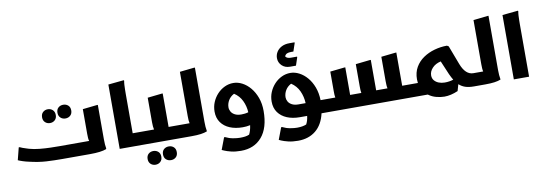

<svg xmlns="http://www.w3.org/2000/svg" viewBox="-74 -1383 6153 2180"><g transform="rotate(-10 3003.0 -293.0)"><path d="M81 -216H92Q103 -210 122.5 -203Q142 -196 161.5 -190Q181 -184 193 -180Q245 -165 310 -158.5Q375 -152 436.5 -150.5Q498 -149 541 -149H881Q876 -164 874.5 -185.5Q873 -207 873 -233V-517L1038 -535H1049V-186Q1049 -166 1049 -136.5Q1049 -107 1051 -78.5Q1053 -50 1057 -32L1054 -24Q994 0 865 0H541Q451 0 362 -5Q273 -10 165 -36Q135 -42 99.5 -53.5Q64 -65 45 -74ZM661 -447Q628 -447 605 -468Q582 -489 582 -526Q582 -564 605 -584.5Q628 -605 661 -605Q695 -605 718 -584.5Q741 -564 741 -526Q741 -489 718 -468Q695 -447 661 -447ZM480 -426Q447 -426 424 -447Q401 -468 401 -505Q401 -543 424 -564Q447 -585 480 -585Q513 -585 536 -564Q559 -543 559 -505Q559 -468 536 -447Q513 -426 480 -426Z M1207 -742 1388 -760 1391 -752Q1387 -734 1385.5 -707Q1384 -680 1383.5 -652Q1383 -624 1383 -604V-149H1513V-20L1493 0H1207Z M1513 -149H1629Q1625 -164 1623 -185.5Q1621 -207 1621 -233V-517L1786 -535H1797V-149H1926V-20L1906 0H1493V-129ZM1680 148Q1680 110 1703 89.5Q1726 69 1760 69Q1793 69 1816 89.5Q1839 110 1839 148Q1839 186 1816 206.5Q1793 227 1760 227Q1726 227 1703 206.5Q1680 186 1680 148ZM1499 169Q1499 131 1522 110.5Q1545 90 1578 90Q1611 90 1634 110.5Q1657 131 1657 169Q1657 206 1634 227Q1611 248 1578 248Q1545 248 1522 227Q1499 206 1499 169Z M1906 0V-129L1926 -149H2039Q2035 -164 2033.5 -185.5Q2032 -207 2032 -233V-743L2197 -761H2208V-186Q2208 -166 2208 -136.5Q2208 -107 2210 -78.5Q2212 -50 2216 -32V-24Q2186 -12 2143 -6Q2100 0 2037 0Z M2561 261Q2496 261 2447.5 249Q2399 237 2372 225Q2345 213 2345 213L2397 76H2408Q2450 97 2496 105Q2542 113 2575 113Q2608 113 2633.5 109.5Q2659 106 2682 96Q2692 77 2699.5 52Q2707 27 2712 -8Q2690 -3 2668 -1Q2646 1 2626 1Q2543 1 2479 -25.5Q2415 -52 2378 -103.5Q2341 -155 2341 -229Q2341 -287 2362.5 -338Q2384 -389 2421 -428.5Q2458 -468 2505.5 -490.5Q2553 -513 2606 -513Q2658 -513 2708.5 -486.5Q2759 -460 2800 -411Q2841 -362 2866 -293.5Q2891 -225 2891 -141Q2891 54 2802.5 157.5Q2714 261 2561 261ZM2505 -249Q2505 -224 2518.5 -200Q2532 -176 2561.5 -160.5Q2591 -145 2636 -145Q2655 -145 2676 -147.5Q2697 -150 2717 -156Q2713 -228 2683 -290.5Q2653 -353 2594 -391Q2550 -368 2527.5 -329.5Q2505 -291 2505 -249Z M2999 -229Q2999 -287 3020.5 -338Q3042 -389 3079 -428.5Q3116 -468 3163.5 -490.5Q3211 -513 3264 -513Q3315 -513 3365 -487Q3415 -461 3456 -413Q3497 -365 3522 -298Q3547 -231 3549 -149H3628V-20L3608 0H3534Q3505 128 3423 194.5Q3341 261 3219 261Q3154 261 3105.5 249Q3057 237 3030 225Q3003 213 3003 213L3055 76H3066Q3108 97 3154 105Q3200 113 3233 113Q3297 113 3340 95Q3350 77 3357 54.5Q3364 32 3368 1H3284Q3201 1 3137 -25.5Q3073 -52 3036 -103.5Q2999 -155 2999 -229ZM3294 -145H3376Q3373 -220 3343 -285.5Q3313 -351 3252 -391Q3208 -368 3185.5 -329.5Q3163 -291 3163 -249Q3163 -224 3176.5 -200Q3190 -176 3219.5 -160.5Q3249 -145 3294 -145ZM3144 -704Q3144 -743 3164.5 -775.5Q3185 -808 3222.5 -827.5Q3260 -847 3312 -847H3372V-838L3341 -746H3313Q3287 -746 3268 -738.5Q3249 -731 3239 -708Q3249 -693 3265 -687.5Q3281 -682 3301 -682H3372V-673L3342 -583H3274Q3216 -583 3180 -618.5Q3144 -654 3144 -704Z M3588 0V-129L3608 -149H3719Q3716 -162 3715 -181Q3714 -200 3714 -222V-449L3879 -467H3890V-149H4019Q4016 -163 4015 -181.5Q4014 -200 4014 -222V-482L4179 -500H4190V-149H4321Q4317 -164 4315.5 -185.5Q4314 -207 4314 -233V-514L4479 -532H4490V-149H4608V-20L4602 0Z M5291 0Q5233 0 5192.5 -13.5Q5152 -27 5121 -56L5099 20Q5016 56 4942 56Q4900 56 4850.5 43.5Q4801 31 4759 0H4575V-129L4595 -149H4671Q4668 -170 4668 -192Q4668 -271 4702.5 -330.5Q4737 -390 4795 -429.5Q4853 -469 4924.5 -489Q4996 -509 5069 -509L5088 -498L5171 -279Q5221 -149 5311 -149V-20ZM4834 -207Q4834 -172 4854 -148.5Q4874 -125 4905.5 -113Q4937 -101 4973 -101Q5000 -101 5025.5 -105Q5051 -109 5073 -116Q5064 -131 5054.5 -149Q5045 -167 5036 -187L4969 -345Q4907 -331 4870.5 -292Q4834 -253 4834 -207Z M5291 0V-129L5311 -149H5424Q5420 -164 5418.5 -185.5Q5417 -207 5417 -233V-743L5582 -761H5593V-186Q5593 -166 5593 -136.5Q5593 -107 5595 -78.5Q5597 -50 5601 -32V-24Q5571 -12 5528 -6Q5485 0 5422 0Z M5751 -742 5932 -760 5935 -752Q5931 -734 5929.5 -707Q5928 -680 5927.5 -652Q5927 -624 5927 -604V0H5751Z"/></g></svg>

Font: Kufam
Style: Bold
Weight: 700
Designer: Wael Morcos, Artur Schmal
Foundry: Original Type
Version: Version 1.300; ttfautohint (v1.8.3)